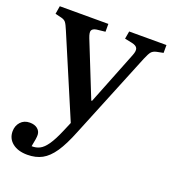

<svg xmlns="http://www.w3.org/2000/svg" viewBox="-135 -612 844 944"><g transform="rotate(20 287.0 -140.5)"><path d="M115 230Q66 230 37 207Q8 184 8 146Q8 117 26 97Q44 77 74 77Q99 77 114 89Q129 101 130 120Q131 136 121 183Q143 184 162.5 174.5Q182 165 201.5 137Q221 109 243 57L263 10L85 -409Q73 -438 65.5 -447.5Q58 -457 42 -461L9 -469L16 -511H270V-470L225 -465Q206 -462 200.5 -451.5Q195 -441 206 -413L320 -128H324L435 -408Q445 -433 439.5 -445.5Q434 -458 411 -463L372 -471L379 -511H574V-470L539 -463Q522 -459 513.5 -449.5Q505 -440 492 -409L309 40Q280 113 252 154Q224 195 191.5 212.5Q159 230 115 230Z"/></g></svg>

Font: Literata 36pt Medium
Style: Regular
Weight: 500
Designer: Latin by Veronika Burian and Jose Scaglione. Greek by Irene Vlachou. Cyrillic by Vera Evstafieva.
Foundry: TypeTogether
Version: Version 3.002